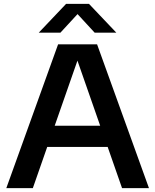

<svg xmlns="http://www.w3.org/2000/svg" viewBox="-20 -968 798 988"><path d="M12.5 0 279 -740H479.5L746.5 0H608L534 -212H223L149 0ZM261.5 -321H495.5L378.5 -656ZM179.5 -800 320 -948H438L578.5 -800H467L379 -895.5L291 -800Z"/></svg>

Font: Encode Sans SemiExpanded SemiExpanded SemiBold
Style: Regular
Weight: 600
Width: 6
Designer: Multiple Designers
Foundry: Impallari Type
Version: Version 3.000; ttfautohint (v1.8.3) -l 8 -r 50 -G 200 -x 14 